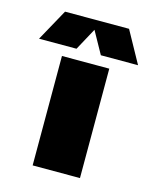

<svg xmlns="http://www.w3.org/2000/svg" viewBox="-160 -616 542 678"><g transform="rotate(15 111.0 -277.0)"><path d="M24 0V-400H197V0ZM-70 -438 -6 -554H228L292 -438H156L111 -519L67 -438Z"/></g></svg>

Font: Tac One
Style: Regular
Weight: 400
Designer: Oluseyi Olusanya, David Udoh, Eyiyemi Adegbite, Mirko Velimirović
Version: Version 1.003; ttfautohint (v1.8.4.7-5d5b)